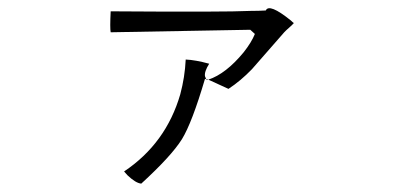

<svg xmlns="http://www.w3.org/2000/svg" viewBox="-20 -496 960 458"><path d="M681 -441Q680 -439 663 -424Q660 -421 658 -419L581 -331Q554 -303 525 -284L477 -306L473 -305L472 -307L469 -308Q438 -203 414 -164Q389 -124 317 -58Q304 -59 284 -78Q279 -84 276 -87Q376 -154 410 -271Q421 -312 423 -354Q446 -353 479 -344Q467 -325 469 -314Q470 -311 472 -307L477 -306Q519 -320 561 -371Q580 -395 588 -415L577 -425L244 -419Q242 -429 244 -469Q517 -467 578 -470Q597 -470 614 -471Q622 -489 674 -447Q679 -442 681 -441Z"/></svg>

Font: cwTeXYen
Style: Medium
Weight: 500
Version: Version 1.17